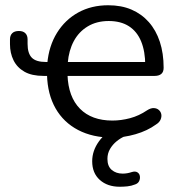

<svg xmlns="http://www.w3.org/2000/svg" viewBox="-20 -515 668 731"><path d="M408 9Q333 9 277.5 -20Q222 -49 191.5 -102.5Q161 -156 159 -230L168 -226H146Q101 -226 73 -242Q45 -258 31.5 -285.5Q18 -313 18 -347Q18 -352 18 -356.5Q18 -361 18 -365Q18 -380 26.5 -388.5Q35 -397 52 -397Q68 -397 76.5 -388.5Q85 -380 85 -365Q85 -361 85 -357Q85 -353 85 -348Q85 -312 101 -295.5Q117 -279 155 -279H166L160 -273Q166 -340 197 -390Q228 -440 278 -467.5Q328 -495 392 -495Q442 -495 480.5 -478.5Q519 -462 546.5 -431Q574 -400 588.5 -356Q603 -312 603 -257Q603 -241 594 -233.5Q585 -226 569 -226H232L237 -230Q240 -146 284.5 -101Q329 -56 408 -56Q441 -56 475 -65Q509 -74 540 -95Q554 -104 565.5 -103.5Q577 -103 584.5 -96.5Q592 -90 594 -80.5Q596 -71 591.5 -60Q587 -49 574 -41Q541 -17 496 -4Q451 9 408 9ZM533 -266Q533 -319 517.5 -357Q502 -395 471 -415Q440 -435 394 -435Q348 -435 314 -414.5Q280 -394 261 -358.5Q242 -323 238 -276L231 -279H550ZM436 196Q389 196 360 170Q331 144 331 99Q331 59 356.5 23.5Q382 -12 426 -32L455 4Q440 10 424.5 22.5Q409 35 399 52Q389 69 389 90Q389 118 405.5 132Q422 146 447 146Q456 146 464.5 144.5Q473 143 482 140Q495 136 503 141Q511 146 512.5 155.5Q514 165 510 174Q506 183 495 187Q480 193 465 194.5Q450 196 436 196Z"/></svg>

Font: Nunito
Style: Regular
Weight: 400
Designer: Vernon Adams
Foundry: Vernon Adams
Version: Version 3.602